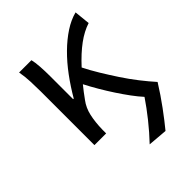

<svg xmlns="http://www.w3.org/2000/svg" viewBox="-198 -602 892 892"><g transform="rotate(-45 248.5 -155.5)"><path d="M362 187 266 179Q305 138 340.5 93.5Q376 49 405 6Q385 -16 364 -44.5Q343 -73 322 -105Q301 -137 281 -171Q261 -205 244 -238Q233 -224 221.5 -209.5Q210 -195 199 -179Q177 -150 168.5 -111.5Q160 -73 159 -25V0H82V-353Q82 -382 80.5 -418Q79 -454 73 -486H154Q159 -466 161 -435.5Q163 -405 163 -373V-221H167Q196 -271 230 -317Q264 -363 301.5 -400Q339 -437 378 -462.5Q417 -488 456 -498L464 -420Q423 -407 381.5 -376.5Q340 -346 295 -297Q313 -261 337 -221.5Q361 -182 387 -142.5Q413 -103 441.5 -66.5Q470 -30 497 0Q464 53 427.5 102.5Q391 152 362 187Z"/></g></svg>

Font: Giro Regular
Style: Regular
Weight: 400
Designer: Paul D. Hunt
Foundry: Adobe Systems Incorporated
Version: Version 1.000;PS 1.0;hotconv 1.0.88;makeotf.lib2.5.647800